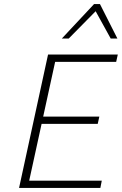

<svg xmlns="http://www.w3.org/2000/svg" viewBox="-20 -927 601 947"><path d="M475 0H74L217 -658H561L553 -622H252L124 -36H482ZM158 -316 166 -352H470L462 -316ZM285 -737 444 -907H473L462 -882L319 -737ZM526 -737 446 -882 444 -907H473L559 -737Z"/></svg>

Font: Ysabeau Office ExtraLight
Style: Italic
Weight: 250
Italic angle: -12°
Designer: Christian Thalmann (Catharsis Fonts)
Version: Version 2.001;gftools[0.9.30]; featfreeze: tnum,lnum,ss02